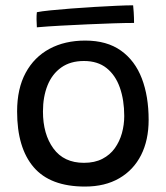

<svg xmlns="http://www.w3.org/2000/svg" viewBox="-20 -688 626 724"><path d="M300.5 15.5Q169.5 15.5 107 -57.5Q44.5 -130.5 44.5 -267.5Q44.5 -354 76.8 -413.5Q109 -473 166.8 -504Q224.5 -535 301.5 -535Q383 -535 436 -497.2Q489 -459.5 514.8 -392.2Q540.5 -325 540.5 -236Q540.5 -159.5 512 -103.2Q483.5 -47 429.8 -15.8Q376 15.5 300.5 15.5ZM296.5 -74Q337 -74 366 -89Q395 -104 413 -129.2Q431 -154.5 439.8 -186Q448.5 -217.5 448.5 -250.5Q448.5 -310.5 432 -357.5Q415.5 -404.5 382 -431.2Q348.5 -458 296.5 -458Q245.5 -458 211 -433.5Q176.5 -409 159.2 -366Q142 -323 142 -267.5Q142 -182 181.5 -128Q221 -74 296.5 -74ZM485.5 -601.5Q453 -601.5 407.2 -600Q361.5 -598.5 309.8 -596.2Q258 -594 208.2 -591.2Q158.5 -588.5 119 -585Q118 -599.5 117.8 -614.5Q117.5 -629.5 119 -642Q136 -645.5 170.5 -649Q205 -652.5 248 -655.8Q291 -659 335.8 -661.8Q380.5 -664.5 419.2 -666.2Q458 -668 482 -668Q483 -661 484.2 -641.5Q485.5 -622 485.5 -601.5Z"/></svg>

Font: Grandstander Thin
Style: Regular
Weight: 400
Version: Version 1.200